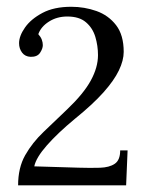

<svg xmlns="http://www.w3.org/2000/svg" viewBox="-20 -558 443 578"><path d="M34.5 0Q34.5 -53.2 55.9 -90.9Q77.4 -128.7 111.3 -161Q145.2 -193.3 182.6 -229.2Q231.8 -276.1 253.4 -315.7Q275 -355.3 275 -392Q275 -420.2 267 -447Q258.9 -473.8 238.7 -491Q218.6 -508.3 182.6 -508.3Q151.4 -508.3 127.4 -493Q103.4 -477.8 95.3 -455.1Q102.7 -447 105.8 -438.6Q108.9 -430.1 108.9 -422.1Q108.9 -411.8 100.7 -399.2Q92.4 -386.5 72.2 -386.9Q55.4 -387.6 46.4 -399.7Q37.4 -411.8 37.4 -427.9Q37.4 -449.6 55.2 -475.1Q73 -500.6 107.8 -519.1Q142.6 -537.6 194.4 -537.6Q234.3 -537.6 270.4 -524.8Q306.6 -511.9 329.5 -482.2Q352.4 -452.5 352.4 -401.9Q352.4 -376.2 337.9 -346Q323.4 -315.7 291.2 -279.6Q258.9 -243.5 205 -199.9Q154 -157.7 121.2 -120.5Q88.4 -83.2 83.2 -57.2L216.4 -53.2Q252.7 -52.1 280.9 -53Q309.1 -53.9 325.4 -64.9Q341.8 -75.9 341.8 -105.2H364.1L359.7 0Z"/></svg>

Font: Parastoo
Style: Regular
Weight: 400
Foundry: Saber Rastikerdar (saber.rastikerdar@gmail.com)
Version: Version 3.000